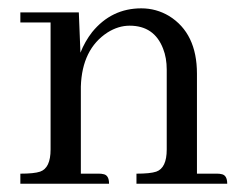

<svg xmlns="http://www.w3.org/2000/svg" viewBox="-20 -445 595 465"><path d="M219.7 -24.4C223.6 -24.4 226.9 -24.1 229.5 -23.4C239.3 -22.1 244.1 -14.3 244.1 0H29.3V-24.4C51.4 -24.4 67.4 -26 77.1 -29.3C94.1 -35.2 102.5 -53.1 102.5 -83V-390.6H29.3V-415H170.9L174.8 -317.4C182 -335.6 191.4 -352.2 203.1 -367.2C234.4 -405.6 274.1 -424.8 322.3 -424.8C346.4 -424.8 368.8 -418.6 389.6 -406.2C434.6 -378.3 457 -331.7 457 -266.6V-24.4H505.9C509.8 -24.4 513 -24.1 515.6 -23.4C525.4 -22.1 530.3 -14.3 530.3 0H310.5V-24.4C332.7 -24.4 348.6 -26 358.4 -29.3C375.3 -35.2 383.8 -53.1 383.8 -83V-276.4C383.8 -295.2 380.9 -312.2 375 -327.1C360.7 -364.3 333.7 -382.8 293.9 -382.8C275.7 -382.8 257.8 -377.3 240.2 -366.2C199.2 -339.5 177.7 -295.9 175.8 -235.4V-24.4Z"/></svg>

Font: Abhaya Libre
Style: Regular
Weight: 400
Designer: Pushpananda Ekanayake, Sol Matas, Pathum Egodawatta
Foundry: Mooniak
Version: Version 1.041; ; ttfautohint (v1.5)